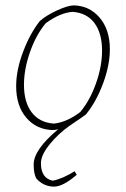

<svg xmlns="http://www.w3.org/2000/svg" viewBox="-20 -477 468 713"><path d="M181 216Q142 216 115 186Q105 168 105 134Q105 79 196 3Q184 6 175 6Q115 4 77.5 -40Q40 -84 40 -157Q40 -216 65.5 -284Q91 -352 128 -399Q152 -420 191 -438Q230 -456 253 -457Q312 -456 350 -411.5Q388 -367 388 -294Q388 -235 362.5 -166.5Q337 -98 299 -52Q292 -47 282.5 -40Q273 -33 259 -24Q245 -15 237 -9Q196 20 164 59.5Q132 99 132 129Q132 185 176 194Q212 187 257 159L265 172Q214 216 181 216ZM180 -18Q228 -23 278 -61Q314 -104 336.5 -167.5Q359 -231 359 -289Q359 -353 331 -391Q303 -429 250 -433Q204 -430 150 -391Q114 -348 91.5 -284Q69 -220 69 -162Q69 -98 97.5 -60Q126 -22 180 -18Z"/></svg>

Font: Albura ExtraLight
Style: Italic
Weight: 156
Italic angle: -7°
Designer: Mercedes Jáuregui
Foundry: Omnibus-Type Team
Version: Version 1.000